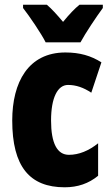

<svg xmlns="http://www.w3.org/2000/svg" viewBox="-20 -786 474 816"><path d="M174 -606H322C343 -645 389 -714 417 -752V-766H318C298 -750 275 -726 248 -693C221 -725 199 -749 179 -766H78V-752C104 -719 157 -641 174 -606ZM255 10C310 10 357 -6 397 -39V-177C357 -145 315 -128 273 -128C223 -128 197 -177 197 -274C197 -371 225 -425 269 -425C303 -425 335 -414 368 -392L411 -521C367 -549 319 -563 258 -563C100 -563 32 -436 32 -274C32 -78 106 10 255 10Z"/></svg>

Font: Noto Sans Bengali ExtraCondensed Black
Style: Regular
Weight: 900
Width: 2
Designer: Joana Ranito - Universal Thirst; Jelle Bosma - Monotype Design Team
Foundry: Universal Thirst ehf.
Version: Version 3.000